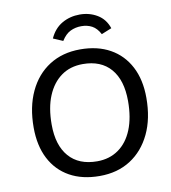

<svg xmlns="http://www.w3.org/2000/svg" viewBox="-98 -1001 974 1094"><g transform="rotate(-10 389.5 -454.0)"><path d="M391 9Q290 9 217.5 -31.5Q145 -72 106 -147.5Q67 -223 67 -328Q67 -447 108.5 -535.5Q150 -624 226 -672.5Q302 -721 405 -721Q505 -721 577.5 -680.5Q650 -640 689.5 -564.5Q729 -489 729 -384Q729 -264 687 -176Q645 -88 569.5 -39.5Q494 9 391 9ZM391 -76Q462 -76 514.5 -113Q567 -150 595 -219Q623 -288 623 -384Q623 -505 566.5 -570.5Q510 -636 405 -636Q332 -636 280 -598.5Q228 -561 199.5 -492.5Q171 -424 171 -327Q171 -207 228 -141.5Q285 -76 391 -76ZM437 -917Q493 -917 538 -890Q583 -863 601 -809L542 -785Q523 -821 496 -835.5Q469 -850 434 -850Q400 -850 371 -836Q342 -822 319 -785L263 -809Q288 -864 334 -890.5Q380 -917 437 -917Z"/></g></svg>

Font: Muli SemiBold
Style: Italic
Weight: 600
Italic angle: -4.541°
Designer: Vernon Adams
Foundry: Vernon Adams
Version: Version 2.100; ttfautohint (v1.8.1.43-b0c9)